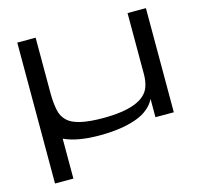

<svg xmlns="http://www.w3.org/2000/svg" viewBox="-104 -644 990 946"><g transform="rotate(-15 391.0 -171.5)"><path d="M63 -531.2H156.7V-250Q156.7 -200.7 164.1 -164.1Q170.4 -127.9 195.8 -104Q238.8 -62.5 375.5 -62.5Q581.5 -62.5 615.2 -154.8Q625.5 -183.6 625.5 -218.8V-531.2H719.2V0H625.5V-93.3Q610.8 -64 585.4 -44.4Q562 -24.9 525.4 -11.7Q450.2 15.6 336.9 15.6Q224.1 15.6 156.7 -16.1V187.5H63Z"/></g></svg>

Font: Michroma+
Style: Regular
Weight: 400
Designer: beogot
Foundry: beogot
Version: Version